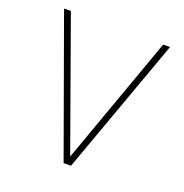

<svg xmlns="http://www.w3.org/2000/svg" viewBox="-132 -859 938 977"><g transform="rotate(20 337.0 -370.0)"><path d="M357 0H317L50 -740H87L352 -1H322L587 -740H624Z"/></g></svg>

Font: Be Vietnam Pro Variable Thin
Style: Regular
Weight: 100
Designer: Lam Bao, Tony Le, Vietanh Nguyen
Foundry: Yellow Type Foundry
Version: Version 1.002